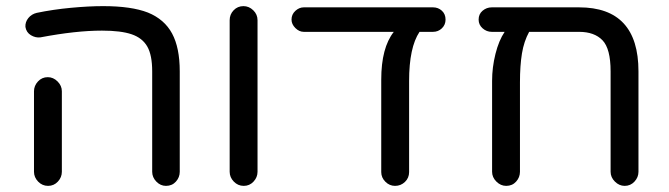

<svg xmlns="http://www.w3.org/2000/svg" viewBox="-20 -630 2186 627"><path d="M522 -23Q504 -23 490.5 -37Q477 -51 477 -69V-397Q477 -450 461 -478Q445 -506 410 -518Q375 -530 313 -530Q270 -530 220 -524.5Q170 -519 112 -508Q96 -506 81 -515Q66 -524 63 -542Q62 -558 72.5 -571Q83 -584 100 -588Q153 -599 211.5 -604.5Q270 -610 317 -610Q409 -610 463 -589Q517 -567 542 -520.5Q567 -474 567 -397V-69Q567 -51 554.5 -37Q542 -23 522 -23ZM137 -23Q118 -23 104.5 -37Q91 -51 91 -69V-332Q91 -350 104 -364Q117 -378 136 -378Q154 -378 168 -364Q182 -350 182 -332V-69Q182 -51 169 -37Q156 -23 137 -23Z M776 -23Q757 -23 743.5 -37Q730 -51 730 -69V-564Q730 -583 743 -596.5Q756 -610 775 -610Q793 -610 807 -596.5Q821 -583 821 -564V-69Q821 -51 808 -37Q795 -23 776 -23Z M1270 -23Q1252 -23 1238.5 -36.5Q1225 -50 1225 -68V-370Q1225 -474 1266 -526H972Q957 -526 944.5 -538.5Q932 -551 932 -566Q932 -583 944.5 -594.5Q957 -606 972 -606H1394Q1411 -606 1423 -595Q1435 -584 1435 -566Q1435 -549 1423 -537.5Q1411 -526 1394 -526H1350Q1316 -475 1316 -366V-68Q1316 -49 1302.5 -36Q1289 -23 1270 -23Z M1633 -23Q1615 -23 1601 -37Q1587 -51 1587 -69V-366Q1587 -410 1598 -454Q1609 -498 1628 -526H1586Q1569 -526 1556 -537.5Q1543 -549 1543 -566Q1543 -584 1556 -595Q1569 -606 1586 -606H1871Q2065 -606 2065 -397V-69Q2065 -51 2052 -37Q2039 -23 2020 -23Q2002 -23 1988 -37Q1974 -51 1974 -69V-397Q1974 -471 1947.5 -498.5Q1921 -526 1871 -526H1708Q1691 -495 1684.5 -455.5Q1678 -416 1678 -361V-69Q1678 -51 1665.5 -37Q1653 -23 1633 -23Z"/></svg>

Font: Huninn
Style: Regular
Weight: 400
Designer: justfont
Foundry: justfont
Version: Version 1.003